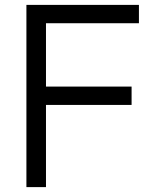

<svg xmlns="http://www.w3.org/2000/svg" viewBox="-20 -765 621 785"><path d="M88 -745H548V-670H168V-411H518V-336H168V0H88Z"/></svg>

Font: Evergrow Sans 
Style: Regular
Weight: 400
Foundry: 10Web
Version: Version 1.000